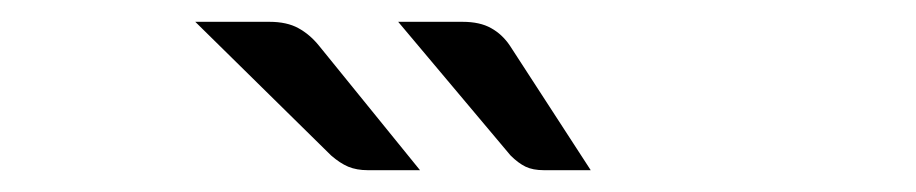

<svg xmlns="http://www.w3.org/2000/svg" viewBox="-20 -929 840 176"><path d="M404 -909Q420 -909 430.2 -903.2Q440.5 -897.5 447.5 -887L521.5 -773H478.5Q468.5 -773 461.8 -776.2Q455 -779.5 448 -786.5L345 -909ZM227 -909Q243 -909 253.5 -903.2Q264 -897.5 272.5 -887L365 -773H317Q307 -773 299.2 -776.2Q291.5 -779.5 283.5 -786.5L159 -909Z"/></svg>

Font: Lato
Style: Regular
Weight: 400
Designer: Lukasz Dziedzic with Adam Twardoch and Botio Nikoltchev
Foundry: tyPoland Lukasz Dziedzic
Version: Version 2.015; 2015-08-06; http://www.latofonts.com/